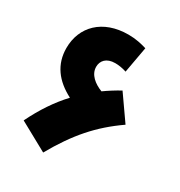

<svg xmlns="http://www.w3.org/2000/svg" viewBox="-171 -807 894 956"><g transform="rotate(30 276.5 -329.5)"><path d="M216 31C299 -116 381 -210 502 -294L404 -434C373 -417 343 -398 315 -378C271 -395 231 -426 231 -471C231 -505 254 -534 305 -534C323 -534 346 -531 370 -523L397 -673C367 -682 334 -690 291 -690C143 -690 56 -600 56 -478C56 -384 107 -317 195 -272C140 -213 93 -143 52 -59Z"/></g></svg>

Font: Noto Sans Arabic SemCond Blk
Style: Regular
Weight: 900
Width: 4
Designer: Monotype Design Team, Nadine Chahine, Nizar Qandah and Khaled Hosny
Foundry: Monotype Imaging Inc.
Version: Version 2.012